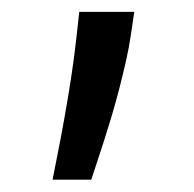

<svg xmlns="http://www.w3.org/2000/svg" viewBox="-20 -119 320 317"><path d="M66.8 177.6Q70 161.2 75.1 135.5Q80.3 109.7 85.9 78.3Q91.6 46.9 97.1 11.4Q102.6 -24.1 106.5 -59.7L110.8 -99.4H201.7L196 -61.1Q193.2 -41.2 188.2 -19.2Q183.2 2.8 177.4 25.6Q171.5 48.3 165 70.5Q158.4 92.7 152 112.6Q145.6 132.5 140.1 149.1Q134.6 165.8 130.7 177.6Z"/></svg>

Font: Inter P
Style: Regular
Weight: 400
Designer: Rasmus Andersson
Foundry: rsms
Version: Version 3.018;git-588b23468